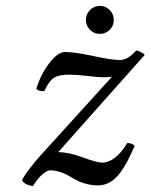

<svg xmlns="http://www.w3.org/2000/svg" viewBox="-20 -614 507 646"><path d="M54.2 -6.8Q57.1 -16.6 77.6 -43.9Q98.1 -71.3 116.2 -90.8L356.9 -356Q347.2 -354 325.2 -354Q313 -354 275.1 -358.4Q237.3 -362.8 212.9 -362.8Q177.7 -362.8 161.1 -352.1Q144.5 -341.3 128.9 -307.1Q109.9 -307.1 102.1 -314.9Q115.7 -361.3 144.8 -400.1Q173.8 -439 199.2 -439Q231.4 -439 293.7 -425.5Q356 -412.1 383.8 -412.1Q409.7 -412.1 438 -443.8Q444.8 -443.8 454.6 -438.5Q464.4 -433.1 466.8 -429.2L175.8 -102.1Q210.4 -102.1 258.1 -84.5Q305.7 -66.9 323.2 -66.9Q368.2 -66.9 408.2 -132.8Q424.8 -132.8 433.1 -123Q399.4 -45.9 371.8 -18.1Q344.2 9.8 310.1 9.8Q265.1 9.8 224.1 -15.1Q182.6 -41 147.9 -41Q139.2 -41 122.6 -27.1Q106 -13.2 90.8 12.2Q63.5 8.3 54.2 -6.8ZM282.7 -513.7Q269 -527.3 269 -546.9Q269 -566.4 282.7 -580.3Q296.4 -594.2 315.9 -594.2Q335.4 -594.2 349.1 -580.3Q362.8 -566.4 362.8 -546.9Q362.8 -527.3 349.1 -513.7Q335.4 -500 315.9 -500Q296.4 -500 282.7 -513.7Z"/></svg>

Font: Common Serif
Style: Italic
Weight: 400
Italic angle: -12°
Designer: Philipp H. Poll, Khaled Hosny
Foundry: Stefan Peev, Context Ltd.
Version: Version 1.026